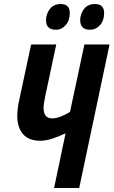

<svg xmlns="http://www.w3.org/2000/svg" viewBox="-20 -935 565 955"><path d="M249 0 306.2 -272Q276.4 -257.8 242.9 -246.3Q209.5 -234.9 180.2 -234.9Q122.6 -234.9 94.2 -268.3Q65.9 -301.8 65.9 -357.9Q65.9 -395 76.2 -439.9L134.8 -713.9H259.8L205.1 -457Q201.7 -439 199.2 -425Q196.8 -411.1 196.8 -398.9Q196.8 -346.2 238.8 -346.2Q261.7 -346.2 285.2 -356.4Q308.6 -366.7 328.1 -377.9L399.9 -713.9H524.9L374 0ZM428.2 -787.1Q378.9 -787.1 378.9 -834Q378.9 -865.7 397.9 -890.4Q417 -915 452.1 -915Q498 -915 498 -870.1Q498 -833 477.5 -810.1Q457 -787.1 428.2 -787.1ZM258.3 -787.1Q209 -787.1 209 -834Q209 -865.7 228 -890.4Q247.1 -915 282.2 -915Q327.1 -915 327.1 -870.1Q327.1 -833 306.9 -810.1Q286.6 -787.1 258.3 -787.1Z"/></svg>

Font: Open Sans Condensed
Style: Bold Italic
Weight: 700
Width: 3
Italic angle: -12°
Designer: Monotype Design Team
Foundry: Monotype Imaging Inc.
Version: Version 3.003; ttfautohint (v1.8.4)